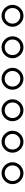

<svg xmlns="http://www.w3.org/2000/svg" viewBox="1041 -1600 318 2440"><g transform="rotate(-90 1200.0 -380.0)"><path d="M80 -380Q80 -342 99 -310.5Q118 -279 149.5 -260Q181 -241 219 -241Q257 -241 288.5 -260Q320 -279 339 -310.5Q358 -342 358 -380Q358 -418 339 -449.5Q320 -481 288.5 -500Q257 -519 219 -519Q181 -519 149.5 -500Q118 -481 99 -449.5Q80 -418 80 -380ZM120 -380Q120 -422 148.5 -450.5Q177 -479 219 -479Q261 -479 289.5 -450.5Q318 -422 318 -380Q318 -338 289.5 -309.5Q261 -281 219 -281Q177 -281 148.5 -309.5Q120 -338 120 -380Z M480 -380Q480 -342 499 -310.5Q518 -279 549.5 -260Q581 -241 619 -241Q657 -241 688.5 -260Q720 -279 739 -310.5Q758 -342 758 -380Q758 -418 739 -449.5Q720 -481 688.5 -500Q657 -519 619 -519Q581 -519 549.5 -500Q518 -481 499 -449.5Q480 -418 480 -380ZM520 -380Q520 -422 548.5 -450.5Q577 -479 619 -479Q661 -479 689.5 -450.5Q718 -422 718 -380Q718 -338 689.5 -309.5Q661 -281 619 -281Q577 -281 548.5 -309.5Q520 -338 520 -380Z M880 -380Q880 -342 899 -310.5Q918 -279 949.5 -260Q981 -241 1019 -241Q1057 -241 1088.5 -260Q1120 -279 1139 -310.5Q1158 -342 1158 -380Q1158 -418 1139 -449.5Q1120 -481 1088.5 -500Q1057 -519 1019 -519Q981 -519 949.5 -500Q918 -481 899 -449.5Q880 -418 880 -380ZM920 -380Q920 -422 948.5 -450.5Q977 -479 1019 -479Q1061 -479 1089.5 -450.5Q1118 -422 1118 -380Q1118 -338 1089.5 -309.5Q1061 -281 1019 -281Q977 -281 948.5 -309.5Q920 -338 920 -380Z M1280 -380Q1280 -342 1299 -310.5Q1318 -279 1349.5 -260Q1381 -241 1419 -241Q1457 -241 1488.5 -260Q1520 -279 1539 -310.5Q1558 -342 1558 -380Q1558 -418 1539 -449.5Q1520 -481 1488.5 -500Q1457 -519 1419 -519Q1381 -519 1349.5 -500Q1318 -481 1299 -449.5Q1280 -418 1280 -380ZM1320 -380Q1320 -422 1348.5 -450.5Q1377 -479 1419 -479Q1461 -479 1489.5 -450.5Q1518 -422 1518 -380Q1518 -338 1489.5 -309.5Q1461 -281 1419 -281Q1377 -281 1348.5 -309.5Q1320 -338 1320 -380Z M1680 -380Q1680 -342 1699 -310.5Q1718 -279 1749.5 -260Q1781 -241 1819 -241Q1857 -241 1888.5 -260Q1920 -279 1939 -310.5Q1958 -342 1958 -380Q1958 -418 1939 -449.5Q1920 -481 1888.5 -500Q1857 -519 1819 -519Q1781 -519 1749.5 -500Q1718 -481 1699 -449.5Q1680 -418 1680 -380ZM1720 -380Q1720 -422 1748.5 -450.5Q1777 -479 1819 -479Q1861 -479 1889.5 -450.5Q1918 -422 1918 -380Q1918 -338 1889.5 -309.5Q1861 -281 1819 -281Q1777 -281 1748.5 -309.5Q1720 -338 1720 -380Z M2080 -380Q2080 -342 2099 -310.5Q2118 -279 2149.5 -260Q2181 -241 2219 -241Q2257 -241 2288.5 -260Q2320 -279 2339 -310.5Q2358 -342 2358 -380Q2358 -418 2339 -449.5Q2320 -481 2288.5 -500Q2257 -519 2219 -519Q2181 -519 2149.5 -500Q2118 -481 2099 -449.5Q2080 -418 2080 -380ZM2120 -380Q2120 -422 2148.5 -450.5Q2177 -479 2219 -479Q2261 -479 2289.5 -450.5Q2318 -422 2318 -380Q2318 -338 2289.5 -309.5Q2261 -281 2219 -281Q2177 -281 2148.5 -309.5Q2120 -338 2120 -380Z"/></g></svg>

Font: text-security-circle
Style: Regular
Weight: 400
Monospace: yes
Foundry: Oskari Noppa
Version: Version 3.000;hotconv 1.0.118;makeotfexe 2.5.65603